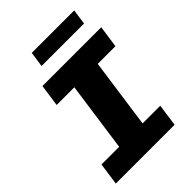

<svg xmlns="http://www.w3.org/2000/svg" viewBox="-245 -976 1090 1090"><g transform="rotate(-45 300.0 -431.0)"><path d="M28 0 47 -134H189L248 -553H106L125 -686H597L578 -553H436L377 -134H519L500 0ZM202 -770 215 -862H556L543 -770Z"/></g></svg>

Font: Chivo Mono Medium ExtraBold
Style: Italic
Weight: 800
Italic angle: -8.05°
Monospace: yes
Version: Version 1.008